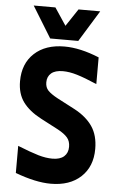

<svg xmlns="http://www.w3.org/2000/svg" viewBox="-61 -953 621 1005"><g transform="rotate(5 249.5 -450.0)"><path d="M37.8 -509.9Q37.8 -602.5 96.2 -656.7Q154.6 -710.9 254.4 -710.9Q336.7 -710.9 436.9 -669.8V-529.5Q372.3 -557.3 331.8 -569.4Q291.3 -581.6 257.1 -581.6Q216.7 -581.6 196 -564.1Q175.3 -546.5 175.3 -516.1Q175.3 -489.1 191 -472.8Q206.7 -456.5 241.4 -437.7L333.2 -389.7Q396.6 -356.1 428.8 -309Q460.9 -261.9 460.9 -190.7Q460.9 -97.8 402.5 -43.4Q344.1 10.9 244.4 10.9Q165.3 10.9 57.8 -29.3V-171.7Q128 -143.7 167.7 -132.1Q207.5 -120.6 241.6 -120.6Q281.7 -120.6 302.6 -139Q323.5 -157.5 323.5 -189.9Q323.5 -219.4 307.7 -238Q292 -256.6 257.4 -275.4L165.5 -323.5Q101.8 -356.9 69.8 -400.6Q37.8 -444.3 37.8 -509.9ZM74.6 -910.6H188.7L297.9 -746.3H175.6ZM200.8 -746.3 310 -910.6H424.1L323.1 -746.3Z"/></g></svg>

Font: TASA Explorer VF
Style: Regular
Weight: 400
Designer: Weizhong Zhang
Foundry: Local Remote
Version: Version 1.000;Glyphs 3.2 (3192)